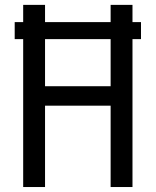

<svg xmlns="http://www.w3.org/2000/svg" viewBox="-20 -752 626 772"><path d="M73.2 0V-594.7H39.1V-663.1H73.2V-732.4H161.1V-663.1H424.8V-732.4H512.7V-663.1H546.9V-594.7H512.7V0H424.8V-327.1H161.1V0ZM424.8 -594.7H161.1V-405.3H424.8Z"/></svg>

Font: Consola Mono
Style: Book
Weight: 400
Monospace: yes
Version: Version 2.001